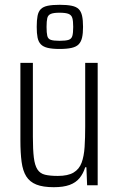

<svg xmlns="http://www.w3.org/2000/svg" viewBox="-20 -772 496 800"><path d="M204 8Q159 8 131.5 -3Q104 -14 89.5 -37Q75 -60 70 -97.5Q65 -135 65 -188V-510H117V-202Q117 -148 121 -115.5Q125 -83 136 -66Q147 -49 167.5 -44Q188 -39 221 -39Q263 -39 286.5 -53Q310 -67 320 -94Q330 -121 332.5 -159.5Q335 -198 335 -245V-510H387V0H343L340 -75H335Q327 -49 311.5 -30Q296 -11 270 -1.5Q244 8 204 8ZM228 -568Q198 -568 179 -572.5Q160 -577 150 -587.5Q140 -598 136.5 -615.5Q133 -633 133 -660Q133 -688 136.5 -706Q140 -724 150 -734Q160 -744 179 -748Q198 -752 229 -752Q259 -752 278.5 -748Q298 -744 308 -734Q318 -724 322 -706Q326 -688 326 -660Q326 -633 322 -615.5Q318 -598 308 -587.5Q298 -577 278.5 -572.5Q259 -568 228 -568ZM228 -602Q254 -602 266 -606Q278 -610 281.5 -622.5Q285 -635 285 -660Q285 -684 281.5 -696.5Q278 -709 266 -714Q254 -719 228 -719Q203 -719 191.5 -714Q180 -709 177 -696.5Q174 -684 174 -660Q174 -635 177 -622.5Q180 -610 191.5 -606Q203 -602 228 -602Z"/></svg>

Font: Saira Condensed Light
Style: Regular
Weight: 300
Width: 3
Designer: Hector Gatti with collaboration of the Omnibus-Type team
Foundry: Omnibus-Type
Version: Version 1.101